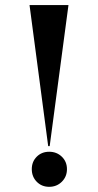

<svg xmlns="http://www.w3.org/2000/svg" viewBox="-20 -719 382 749"><path d="M247.1 -699.2 173.8 -148.9H168L95.2 -699.2ZM123.3 -10Q104 -29.8 104 -59.1Q104 -88.4 123.3 -107.7Q142.6 -127 171.9 -127Q201.2 -127 221.2 -107.7Q241.2 -88.4 241.2 -59.1Q241.2 -29.8 221.2 -10Q201.2 9.8 171.9 9.8Q142.6 9.8 123.3 -10Z"/></svg>

Font: Moniqa Black Display
Style: Regular
Weight: 900
Designer: Rajesh Rajput
Foundry: Rajesh Rajput
Version: Version 1.000